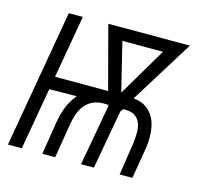

<svg xmlns="http://www.w3.org/2000/svg" viewBox="-83 -619 753 711"><g transform="rotate(15 293.5 -264.0)"><path d="M136.7 0 157.2 -127.9Q162.6 -159.2 173.3 -186.5Q184.1 -213.9 204.6 -238.8L99.6 -237.8L58.1 0H4.9L96.7 -528.3H150.4L108.4 -287.6H312L248 -528.3H561L410.2 -285.6Q441.4 -282.7 461.2 -268.1Q481 -253.4 491.2 -231.7Q501.5 -210 503.9 -183.1Q506.3 -156.2 503.4 -128.9L481.9 0H433.1L452.6 -128.9Q454.6 -147 454.8 -165.3Q455.1 -183.6 450 -199Q444.8 -214.4 432.6 -224.9Q420.4 -235.4 397.9 -236.8L383.3 -237.3L377 -228H375.5L334.5 0H285.2L327.1 -232.9L325.7 -238.3L306.6 -238.8Q281.7 -238.3 264.4 -229.2Q247.1 -220.2 235.4 -205.1Q223.6 -189.9 217 -169.9Q210.4 -149.9 207 -127.9L186 0ZM360.4 -294.4 470.7 -480.5H314.9Z"/></g></svg>

Font: Roboto Mono Light
Style: Italic
Weight: 300
Designer: Google
Version: Version 2.000985; 2015; ttfautohint (v1.3)